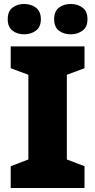

<svg xmlns="http://www.w3.org/2000/svg" viewBox="-20 -948 480 968"><path d="M406 0H34V-110L123 -144V-571L34 -604V-714H406V-604L317 -571V-144L406 -110ZM19 -851Q19 -891 43 -909.5Q67 -928 102 -928Q136 -928 161 -909.5Q186 -891 186 -851Q186 -812 161 -793.5Q136 -775 102 -775Q67 -775 43 -793.5Q19 -812 19 -851ZM253 -851Q253 -891 277 -909.5Q301 -928 337 -928Q371 -928 396 -909.5Q421 -891 421 -851Q421 -812 396 -793.5Q371 -775 337 -775Q301 -775 277 -793.5Q253 -812 253 -851Z"/></svg>

Font: Noto Sans Syriac Western Black
Style: Regular
Weight: 900
Designer: Patrick Giasson and the Monotype Design Team
Foundry: Monotype Imaging Inc.
Version: Version 3.000; ttfautohint (v1.8.4.7-5d5b)